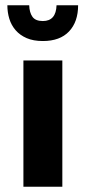

<svg xmlns="http://www.w3.org/2000/svg" viewBox="-20 -710 331 730"><path d="M69 0V-480H217V0ZM91 -690Q92 -662 103.5 -646Q115 -630 143 -630Q193 -630 195 -690H277Q277 -627 242.5 -590.5Q208 -554 143 -554Q107 -554 81.5 -565Q56 -576 39.5 -595Q23 -614 15.5 -638.5Q8 -663 8 -690Z"/></svg>

Font: Mukta Vaani ExtraBold
Style: Regular
Weight: 800
Designer: Noopur Datye, Girish Dalvi, Yashodeep Gholap, Pallavi Karambelkar
Foundry: Ek Type
Version: Version 2.538;PS 1.000;hotconv 16.6.51;makeotf.lib2.5.65220;